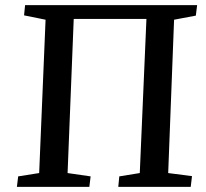

<svg xmlns="http://www.w3.org/2000/svg" viewBox="-20 -730 805 750"><path d="M46 0 51 -41 133 -54 158 -653 74 -670 78 -710H750L745 -669L660 -653L637 -54L730 -42L725 0H442L446 -41L526 -54L552 -656H268L244 -54L334 -41L329 0Z"/></svg>

Font: Literata 36pt Medium
Style: Italic
Weight: 500
Italic angle: -2°
Designer: Latin by Veronika Burian and Jose Scaglione. Greek by Irene Vlachou. Cyrillic by Vera Evstafieva
Foundry: TypeTogether
Version: Version 3.002